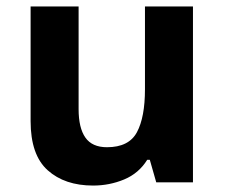

<svg xmlns="http://www.w3.org/2000/svg" viewBox="-20 -566 697 596"><path d="M579 -546V0H465L445 -70H437Q411 -28 365.5 -9Q320 10 269 10Q181 10 128 -37.5Q75 -85 75 -190V-546H224V-227Q224 -169 245 -139Q266 -109 312 -109Q380 -109 405 -155.5Q430 -202 430 -289V-546Z"/></svg>

Font: Noto Sans Hanifi Rohingya
Style: Bold
Weight: 700
Designer: Monotype Design Team and DaltonMaag
Foundry: Google LLC
Version: Version 2.102; ttfautohint (v1.8.4.7-5d5b)